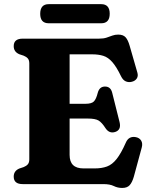

<svg xmlns="http://www.w3.org/2000/svg" viewBox="-20 -886 724 924"><path d="M46 -664Q46 -700 89.5 -700H456.5Q478.5 -700 493.2 -705Q508 -710 520.8 -714.8Q533.5 -719.5 549 -719.5Q572.5 -719.5 584.2 -706.8Q596 -694 604 -665.5L641 -537Q646 -520 638.2 -508.2Q630.5 -496.5 614.5 -492.5Q599 -488.5 585.2 -494.5Q571.5 -500.5 562.5 -519Q540.5 -564.5 520.5 -587.2Q500.5 -610 477.5 -617.2Q454.5 -624.5 424 -624.5H315V-386.5H391Q421 -386.5 432 -398Q443 -409.5 450.5 -439.5Q458.5 -469 484.5 -469.5Q512.5 -470 520 -439.5L555.5 -298Q564.5 -261 534.5 -251Q506.5 -242 488.5 -268Q470 -297 454 -306.2Q438 -315.5 402.5 -315.5H315V-140.5Q315 -75.5 381.5 -75.5H436Q470 -75.5 495 -84.8Q520 -94 541.2 -120.8Q562.5 -147.5 585.5 -199.5Q599.5 -232.5 634 -226Q651.5 -222.5 659.5 -209Q667.5 -195.5 662 -175.5L624 -35.5Q616 -8 604 5.2Q592 18.5 568 18.5Q546 18.5 527.5 9.2Q509 0 477 0H89.5Q46 0 46 -36Q46 -63.5 73 -75L94 -82Q106.5 -87 113.8 -95.2Q121 -103.5 121 -119.5V-580.5Q121 -596.5 113.8 -604.8Q106.5 -613 94 -618L73 -625Q46 -636.5 46 -664ZM173.5 -819.5Q173.5 -866 214.5 -866H467Q508 -866 508 -820Q508 -774 467 -774H214.5Q173.5 -774 173.5 -819.5Z"/></svg>

Font: Fraunces 9pt Soft
Style: Bold
Weight: 700
Version: Version 1.000;[b76b70a41]